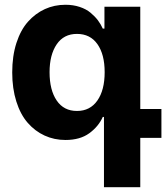

<svg xmlns="http://www.w3.org/2000/svg" viewBox="-20 -573 691 798"><path d="M563 205.1H412.1V-86.9H407.2Q389.2 -46.9 350.8 -19Q312.5 8.8 252 8.8Q205.6 8.8 165.5 -9.5Q125.5 -27.8 95.2 -62.5Q64.9 -97.2 47.9 -151.1Q30.8 -205.1 30.8 -272Q30.8 -340.3 48.3 -394.5Q65.9 -448.7 96.4 -482.9Q127 -517.1 166.5 -535.2Q206.1 -553.2 252 -553.2Q284.2 -553.2 311.3 -544.2Q338.4 -535.2 356.7 -519.8Q375 -504.4 387 -488.5Q398.9 -472.7 407.2 -454.1H414.1V-544.9H563V-120.1H650.9V0H563ZM415 -272.9Q415 -346.7 385 -389.4Q355 -432.1 299.8 -432.1Q245.1 -432.1 215.6 -388.7Q186 -345.2 186 -272.9Q186 -198.7 215.6 -155.3Q245.1 -111.8 299.8 -111.8Q354.5 -111.8 384.8 -155.3Q415 -198.7 415 -272.9Z"/></svg>

Font: Telcell.Market
Style: Bold
Weight: 700
Designer: Rasmus Andersson, Sedrak Mkrtchyan
Version: Version 3.019;git-0a5106e0b